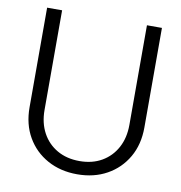

<svg xmlns="http://www.w3.org/2000/svg" viewBox="-80 -772 810 858"><g transform="rotate(10 325.0 -343.0)"><path d="M326 12Q250 12 191 -20.5Q132 -53 98.5 -111Q65 -169 65 -246V-698H133V-246Q133 -187 157 -142.5Q181 -98 224.5 -73Q268 -48 326 -48Q384 -48 427 -73Q470 -98 494 -142.5Q518 -187 518 -246V-698H586V-246Q586 -169 552.5 -111Q519 -53 460.5 -20.5Q402 12 326 12Z"/></g></svg>

Font: Azeret Mono ExtraLight
Style: Regular
Weight: 250
Designer: Martin Vácha
Foundry: Displaay
Version: Version 1.002